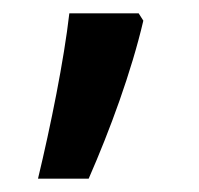

<svg xmlns="http://www.w3.org/2000/svg" viewBox="-20 -137 299 288"><path d="M195 -106 188 -117H84C76 -47 56 52 37 131H113C145 58 177 -29 195 -106Z"/></svg>

Font: Noto Sans SemiCondensed Medium
Style: Regular
Weight: 500
Width: 4
Designer: Monotype Design Team
Foundry: Monotype Imaging Inc.
Version: Version 2.013